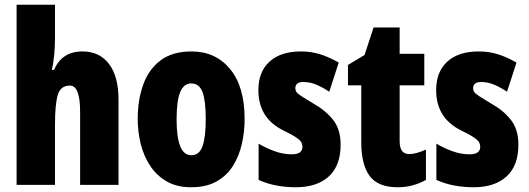

<svg xmlns="http://www.w3.org/2000/svg" viewBox="-20 -780 2231 810"><path d="M212 -621Q212 -587 209 -552.5Q206 -518 199 -485H208Q241 -563 328 -563Q400 -563 440 -510Q480 -457 480 -360V0H318V-308Q318 -419 275 -419Q235 -419 223.5 -379Q212 -339 212 -253V0H50V-760H212Z M1012 -278Q1012 -225 1000.5 -173.5Q989 -122 963 -80.5Q937 -39 893.5 -14.5Q850 10 786 10Q727 10 684.5 -14Q642 -38 614.5 -79Q587 -120 574 -171.5Q561 -223 561 -278Q561 -358 584 -422.5Q607 -487 657 -525Q707 -563 788 -563Q889 -563 950.5 -489Q1012 -415 1012 -278ZM725 -276Q725 -125 787 -125Q821 -125 834.5 -163.5Q848 -202 848 -278Q848 -354 834.5 -391Q821 -428 787 -428Q755 -428 740 -391Q725 -354 725 -276Z M1417 -170Q1417 -81 1367 -35.5Q1317 10 1228 10Q1188 10 1148.5 3Q1109 -4 1071 -21V-174Q1101 -156 1137.5 -142.5Q1174 -129 1211 -129Q1256 -129 1256 -161Q1256 -170 1251.5 -179Q1247 -188 1229.5 -200Q1212 -212 1173 -231Q1070 -283 1070 -400Q1070 -477 1117 -520Q1164 -563 1250 -563Q1293 -563 1331 -551Q1369 -539 1409 -516L1369 -393Q1344 -410 1316.5 -422Q1289 -434 1260 -434Q1226 -434 1226 -408Q1226 -399 1230.5 -392Q1235 -385 1252 -374Q1269 -363 1304 -342Q1354 -314 1385.5 -274Q1417 -234 1417 -170Z M1706 -130Q1721 -130 1739 -135Q1757 -140 1777 -149V-21Q1750 -6 1720.5 2Q1691 10 1657 10Q1575 10 1539.5 -37.5Q1504 -85 1504 -182V-420H1448V-506L1518 -548L1556 -664H1666V-553H1770V-420H1666V-184Q1666 -130 1706 -130Z M2167 -170Q2167 -81 2117 -35.5Q2067 10 1978 10Q1938 10 1898.5 3Q1859 -4 1821 -21V-174Q1851 -156 1887.5 -142.5Q1924 -129 1961 -129Q2006 -129 2006 -161Q2006 -170 2001.5 -179Q1997 -188 1979.5 -200Q1962 -212 1923 -231Q1820 -283 1820 -400Q1820 -477 1867 -520Q1914 -563 2000 -563Q2043 -563 2081 -551Q2119 -539 2159 -516L2119 -393Q2094 -410 2066.5 -422Q2039 -434 2010 -434Q1976 -434 1976 -408Q1976 -399 1980.5 -392Q1985 -385 2002 -374Q2019 -363 2054 -342Q2104 -314 2135.5 -274Q2167 -234 2167 -170Z"/></svg>

Font: Noto Sans Tamil ExtraCondensed Black
Style: Regular
Weight: 900
Width: 2
Designer: Jelle Bosma - Monotype Design Team
Foundry: Monotype Imaging Inc.
Version: Version 2.004; ttfautohint (v1.8.4.7-5d5b)